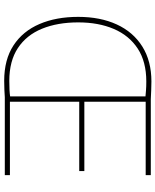

<svg xmlns="http://www.w3.org/2000/svg" viewBox="69 -826 760 939"><g transform="rotate(90 449.5 -357.0)"><path d="M379 -717Q404 -717 422 -716Q440 -715 466 -714H837V-689H478V-389H817V-364H478V-25H837V0H456Q440 1 420.5 2Q401 3 376 3Q272 3 202.5 -42.5Q133 -88 98 -169.5Q63 -251 63 -359Q63 -467 100 -547.5Q137 -628 208 -672.5Q279 -717 379 -717ZM379 -692Q282 -692 218 -650Q154 -608 122 -533Q90 -458 90 -359Q90 -258 121 -182Q152 -106 215.5 -64Q279 -22 376 -22Q401 -22 420 -23Q439 -24 452 -26V-688Q441 -689 422.5 -690.5Q404 -692 379 -692Z"/></g></svg>

Font: Noto Sans Cherokee Thin
Style: Regular
Weight: 100
Designer: Monotype Design Team
Foundry: Monotype Imaging Inc.
Version: Version 2.001; ttfautohint (v1.8.4.7-5d5b)